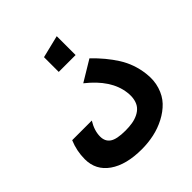

<svg xmlns="http://www.w3.org/2000/svg" viewBox="-203 -881 1030 1030"><g transform="rotate(-45 312.5 -366.0)"><path d="M54.2 -289.1H203.1Q173.8 -241.7 173.8 -196.8Q173.8 -159.7 200.4 -141.4Q227.1 -123 293 -123Q321.8 -123 345.5 -127Q369.1 -130.9 389.6 -140.9Q410.2 -150.9 423.3 -166.3Q436.5 -181.6 442.1 -205.8Q447.8 -230 443.8 -261.2Q430.2 -369.6 312 -462.9L430.2 -534.2Q494.1 -472.7 535.6 -407Q577.1 -341.3 586.9 -261.2Q593.8 -206.5 579.3 -160.6Q564.9 -114.7 535.6 -84Q506.3 -53.2 464.8 -31.5Q423.3 -9.8 377.7 0Q332 9.8 284.2 9.8Q166 9.8 97.9 -37.8Q29.8 -85.4 29.8 -168.9Q29.8 -231.4 54.2 -289.1ZM262.2 -599.1V-710.9L390.1 -742.2V-599.1Z"/></g></svg>

Font: LT Superior
Style: Bold
Weight: 400
Designer: Daniel Lyons
Foundry: LyonsType
Version: Version 1.000